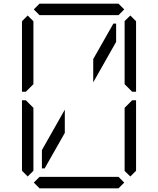

<svg xmlns="http://www.w3.org/2000/svg" viewBox="-20 -1020 856 1040"><path d="M163 -969 194 -1000H622L653 -969L622 -938H620H439H377H196H194ZM222 -108H207V-207L331 -426V-300ZM594 -892H609V-793L485 -574V-700ZM653 -31 622 0H194L163 -31L194 -62H196H377H439H620H622ZM655 -436 696 -477H717V-95L686 -64L655 -94ZM686 -936 717 -905V-523H696L655 -564V-906ZM130 -64 99 -95V-477H120L130 -467L161 -436V-125V-108V-95ZM130 -533 120 -523H99V-905L130 -936L161 -905V-892V-564Z"/></svg>

Font: DSEG14 Classic Mini
Style: Light
Weight: 300
Designer: Keshikan(Twitter:@keshinomi_88pro)
Version: Version 0.46